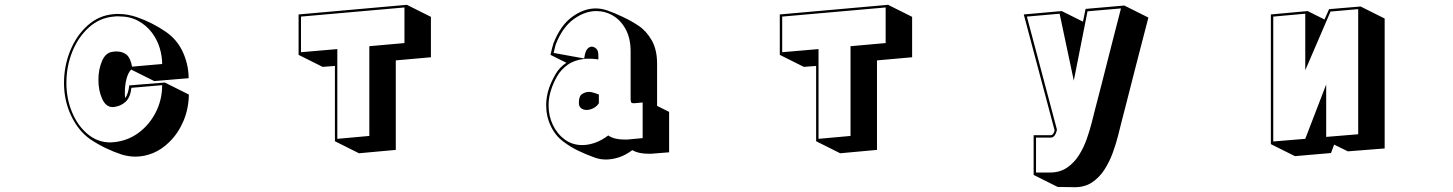

<svg xmlns="http://www.w3.org/2000/svg" viewBox="-20 -586 6040 798"><path d="M525 -297Q512 -283 505.5 -257Q499 -231 499 -204Q499 -197 499 -190.5Q499 -184 500 -178Q514 -197 517 -231L665 -243L765 -193Q764 -133 742 -82Q720 -31 684 4Q653 35 616.5 50Q580 65 543 65Q514 65 485 56Q454 46 419.5 29.5Q385 13 354 -8Q305 -43 275.5 -105.5Q246 -168 246 -241Q246 -312 272 -375.5Q298 -439 344.5 -480.5Q391 -522 451 -527Q456 -528 461.5 -528Q467 -528 472 -528Q493 -528 511.5 -524.5Q530 -521 548 -515Q612 -493 669 -454Q717 -421 740.5 -368.5Q764 -316 764 -261L621 -249ZM526 -221Q522 -181 501.5 -162.5Q481 -144 451 -141H448Q420 -141 404.5 -175.5Q389 -210 389 -254Q389 -298 404.5 -333.5Q420 -369 451 -371Q455 -372 458.5 -372Q462 -372 465 -372Q489 -372 505.5 -359Q522 -346 529 -309L654 -320Q654 -353 643.5 -387.5Q633 -422 610.5 -451.5Q588 -481 554 -499.5Q520 -518 473 -518Q468 -518 462.5 -518Q457 -518 452 -517Q394 -512 349.5 -472Q305 -432 280.5 -371Q256 -310 256 -241Q256 -176 279.5 -119.5Q303 -63 344.5 -28.5Q386 6 439 6Q442 6 445.5 5.5Q449 5 452 5Q509 0 554.5 -33Q600 -66 627 -118.5Q654 -171 654 -232Z M1372 1V-312L1321 -308L1221 -358V-526L1671 -566L1771 -516V-348L1625 -335V37L1472 51ZM1661 -407V-555L1231 -517V-369L1382 -382V-9L1515 -21V-394Z M2699 52Q2693 53 2686.5 53Q2680 53 2675 53Q2656 53 2639 49.5Q2622 46 2608 38Q2580 59 2552 68Q2524 77 2499 77Q2486 77 2474.5 75Q2463 73 2452 69Q2418 57 2384.5 41Q2351 25 2322 3Q2289 -21 2269.5 -61.5Q2250 -102 2250 -149Q2250 -184 2262 -220Q2272 -248 2288.5 -277Q2305 -306 2334 -325L2268 -358Q2268 -358 2270 -367Q2272 -376 2275 -387.5Q2278 -399 2280 -405Q2309 -480 2357.5 -515.5Q2406 -551 2456 -551Q2479 -551 2503 -543Q2532 -533 2568 -516Q2604 -499 2634 -479Q2667 -457 2689 -418Q2711 -379 2711 -322V-146L2761 -121V47ZM2617 -157H2613Q2604 -157 2602.5 -162.5Q2601 -168 2601 -172V-372Q2601 -426 2581 -463.5Q2561 -501 2528.5 -520.5Q2496 -540 2458 -540Q2411 -540 2364.5 -506.5Q2318 -473 2290 -402Q2289 -400 2287 -391Q2285 -382 2283 -374Q2281 -366 2281 -366L2408 -343L2411 -359Q2415 -377 2423 -384.5Q2431 -392 2439 -392Q2448 -392 2455.5 -386Q2463 -380 2465 -372Q2467 -365 2467 -352Q2467 -339 2467 -339Q2467 -339 2455 -340.5Q2443 -342 2427 -342Q2423 -342 2417.5 -342Q2412 -342 2407 -341Q2366 -336 2339 -316.5Q2312 -297 2296.5 -270.5Q2281 -244 2272 -217Q2260 -183 2260 -148Q2260 -104 2278 -66.5Q2296 -29 2327.5 -6Q2359 17 2400 17Q2425 17 2452.5 7.5Q2480 -2 2508 -23Q2521 -14 2538 -10Q2555 -6 2574 -6Q2580 -6 2586 -6Q2592 -6 2598 -7L2651 -12V-160ZM2469 -157Q2461 -144 2446.5 -136.5Q2432 -129 2418 -129Q2405 -129 2395.5 -136Q2386 -143 2386 -159V-160Q2386 -187 2400 -195.5Q2414 -204 2427 -204Q2432 -204 2435.5 -203.5Q2439 -203 2442 -202Q2451 -200 2460 -196.5Q2469 -193 2469 -193Z M3372 1V-312L3321 -308L3221 -358V-526L3671 -566L3771 -516V-348L3625 -335V37L3472 51ZM3661 -407V-555L3231 -517V-369L3382 -382V-9L3515 -21V-394Z M4276 141V-24H4346Q4354 -24 4358.5 -32Q4363 -40 4363 -45L4235 -526L4393 -540L4481 -496L4492 -549L4653 -563L4753 -513Q4753 -513 4745.5 -484Q4738 -455 4725.5 -407Q4713 -359 4698 -300.5Q4683 -242 4668 -183Q4653 -124 4640 -74Q4635 -53 4626.5 -20Q4618 13 4604.5 50Q4591 87 4570 119.5Q4549 152 4518 172.5Q4487 193 4444 192L4376 191ZM4344 131Q4385 131 4414.5 111Q4444 91 4464 59.5Q4484 28 4496.5 -7.5Q4509 -43 4517 -74.5Q4525 -106 4530 -126Q4543 -176 4558 -234Q4573 -292 4587 -348Q4601 -404 4613 -450Q4625 -496 4632 -523.5Q4639 -551 4639 -551L4500 -539L4443 -251L4384 -529L4248 -517L4373 -47Q4373 -47 4371 -39Q4369 -31 4363 -22.5Q4357 -14 4346 -14H4286V131Z M5525 15 5512 50 5362 63 5262 13V-526L5415 -540L5485 -505L5504 -548L5635 -559L5735 -509V31L5582 43ZM5510 -538 5405 -294V-529L5272 -517V2L5405 -9L5492 -235V-17L5625 -28V-548Z"/></svg>

Font: Rampart One
Style: Regular
Weight: 400
Designer: Fontworks Inc.
Foundry: Fontworks Inc.
Version: Version 1.100